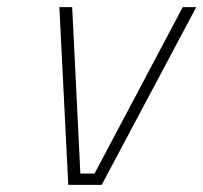

<svg xmlns="http://www.w3.org/2000/svg" viewBox="-20 -520 572 540"><path d="M147 -500H183L206 -32H246L494 -500H532L266 0H172Z"/></svg>

Font: Cairo ExtraLight
Style: Italic
Weight: 275
Italic angle: -13°
Designer: Mohamed Gaber, Accademia di Belle Arti di Urbino and others
Foundry: Kief Type Foundry, Accademia di Belle Arti di Urbino and others
Version: Version 3.011